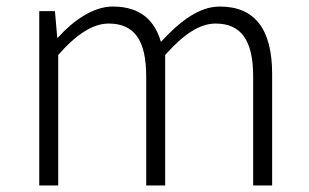

<svg xmlns="http://www.w3.org/2000/svg" viewBox="-20 -567 944 587"><path d="M100 0H158V-399C214 -463 265 -495 312 -495C391 -495 427 -444 427 -333V0H485V-399C542 -463 591 -495 639 -495C717 -495 754 -444 754 -333V0H812V-341C812 -478 759 -547 652 -547C590 -547 532 -504 472 -439C453 -504 410 -547 325 -547C265 -547 205 -505 157 -452H155L148 -533H100Z"/></svg>

Font: Genne Gothic Light
Style: Regular
Weight: 300
Designer: Ryoko NISHIZUKA (kana & ideographs); Paul D. Hunt (Latin, Greek & Cyrillic); Wenlong ZHANG (bopomofo); Sandoll Communica
Foundry: Adobe Systems Incorporated
Version: Version 1.004;PS 1.004;hotconv 16.6.51;makeotf.lib2.5.65220